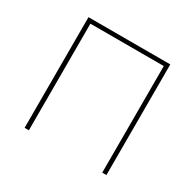

<svg xmlns="http://www.w3.org/2000/svg" viewBox="-120 -650 792 780"><g transform="rotate(30 276.0 -259.5)"><path d="M84 0V-519H467.8V0H448.2V-500H104V0Z"/></g></svg>

Font: Rawline Thin
Style: Regular
Weight: 250
Designer: Matt McInerney, Pablo Impallari, Rodrigo Fuenzalida
Foundry: Matt McInerney, Pablo Impallari, Rodrigo Fuenzalida
Version: Version 4.020;PS 004.020;hotconv 1.0.88;makeotf.lib2.5.64775